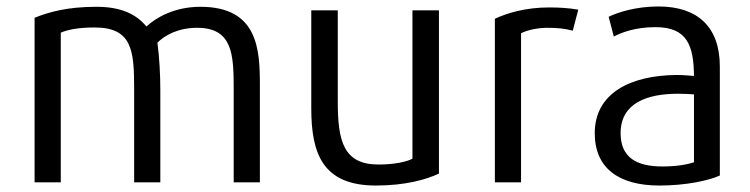

<svg xmlns="http://www.w3.org/2000/svg" viewBox="-20 -562 2321 594"><path d="M784 2H703V-286C703 -393 700 -476 590 -476C531 -476 490 -453 467 -430C473 -386 476 -331 476 -283V2H395V-288C395 -405 389 -477 273 -477C222 -477 189 -470 168 -461V2H87V-507C132 -525 188 -541 279 -541C354 -541 402 -518 433 -480C462 -507 519 -541 600 -541C778 -541 784 -409 784 -300Z M1338 -25C1300 -7 1235 12 1143 12C978 12 943 -87 943 -227V-530H1025V-247C1025 -125 1043 -53 1151 -53C1199 -53 1237 -61 1256 -71V-530H1338Z M1769 -532 1752 -467C1727 -474 1704 -476 1670 -476C1633 -475 1605 -466 1592 -459V2H1511V-504C1548 -521 1604 -539 1679 -539C1710 -539 1743 -537 1769 -532Z M2207 -19C2172 -3 2101 12 2020 12C1894 12 1820 -42 1820 -150C1820 -274 1931 -329 2073 -330C2094 -330 2115 -328 2127 -327C2126 -420 2107 -478 2008 -478C1946 -478 1904 -462 1879 -449L1863 -510C1891 -524 1948 -542 2017 -542C2138 -542 2207 -479 2207 -356ZM2127 -60V-270C2113 -271 2097 -272 2078 -272C1983 -272 1900 -244 1900 -150C1900 -75 1949 -47 2029 -47C2070 -47 2103 -52 2127 -60Z"/></svg>

Font: Repo Regular
Style: Regular
Weight: 400
Designer: Stefan Peev
Foundry: Context Ltd
Version: Version 1.502